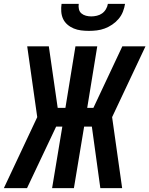

<svg xmlns="http://www.w3.org/2000/svg" viewBox="-49 -975 774 995"><path d="M584 0H471L427 -319H387L334 0H221L274 -319H242L91 0H-29L144 -368L92 -735H204L250 -416H290L342 -735H455L403 -416H435L585 -735H705L532 -368ZM412 -815Q391 -815 371 -817.5Q351 -820 333 -827.5Q315 -835 300.5 -847.5Q286 -860 278 -877Q270 -894 268.5 -914.5Q267 -935 270 -955H359Q357 -941 360 -927.5Q363 -914 373 -905.5Q383 -897 396.5 -893.5Q410 -890 424 -890Q438 -890 453 -893.5Q468 -897 480 -905.5Q492 -914 500 -927.5Q508 -941 510 -955H599Q596 -935 588 -914.5Q580 -894 565.5 -877Q551 -860 532.5 -847.5Q514 -835 494 -827.5Q474 -820 453 -817.5Q432 -815 412 -815Z"/></svg>

Font: Iosevka Custom
Style: Bold Italic
Weight: 700
Italic angle: -9°
Designer: Belleve Invis
Foundry: Belleve Invis
Version: Version 30.3.1; ttfautohint (v1.8.3)